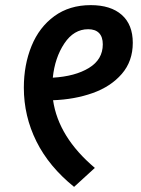

<svg xmlns="http://www.w3.org/2000/svg" viewBox="-20 -716 551 749"><path d="M187 -325Q208 -181 350 -61L269 13Q171 -66 122 -164.5Q73 -263 73 -374Q73 -463 103 -536.5Q133 -610 192 -653Q251 -696 334 -696Q412 -696 455 -658Q498 -620 498 -549Q498 -477 455 -427.5Q412 -378 341.5 -353Q271 -328 187 -325ZM381 -543Q381 -572 366.5 -587Q352 -602 324 -602Q268 -602 231 -546.5Q194 -491 186 -413Q273 -418 327 -451Q381 -484 381 -543Z"/></svg>

Font: FiraGO Medium
Style: Italic
Weight: 500
Italic angle: -8°
Designer: bBox Type GmbH
Foundry: bBox Type GmbH
Version: Version 1.001